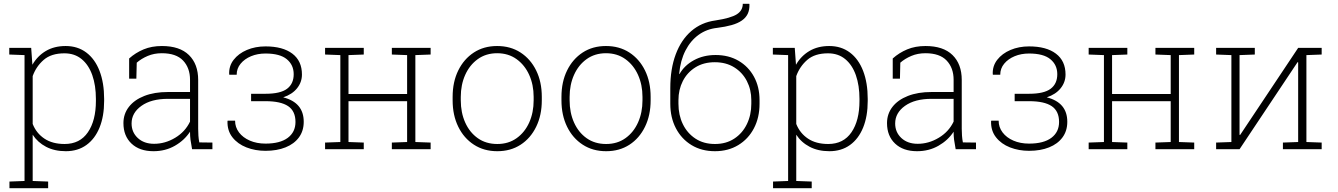

<svg xmlns="http://www.w3.org/2000/svg" viewBox="-20 -778 6978 1001"><path d="M29.3 203.1V168.5L107.9 165.5V-490.7L28.3 -493.7V-528.3H142.6L148.9 -440.4Q175.3 -486.3 219 -512.2Q262.7 -538.1 322.3 -538.1Q384.8 -538.1 429.9 -504.2Q475.1 -470.2 499 -408.2Q522.9 -346.2 522.9 -262.2V-252Q522.9 -171.9 499 -113Q475.1 -54.2 430.4 -22Q385.7 10.3 323.2 10.3Q264.2 10.3 220.2 -12.7Q176.3 -35.6 150.4 -75.7V165.5L231 168.5V203.1ZM316.9 -27.3Q396.5 -27.3 438.2 -88.4Q480 -149.4 480 -252V-262.2Q480 -332.5 461.2 -386Q442.4 -439.5 405.8 -469.7Q369.1 -500 315.9 -500Q247.1 -500 207.8 -465.8Q168.5 -431.6 150.4 -381.3V-131.8Q169.4 -83.5 211.4 -55.4Q253.4 -27.3 316.9 -27.3Z M780.3 10.3Q707.5 10.3 665.5 -29.5Q623.5 -69.3 623.5 -136.2Q623.5 -184.1 651.9 -220.7Q680.2 -257.3 732.4 -277.8Q784.7 -298.3 855.5 -298.3H970.7V-362.3Q970.7 -423.8 934.6 -462.2Q898.4 -500.5 823.7 -500.5Q783.2 -500.5 750 -486.3Q716.8 -472.2 692.9 -451.2L690.9 -367.7H653.3V-473.1Q686.5 -502.9 728.5 -520.5Q770.5 -538.1 824.2 -538.1Q917 -538.1 965.1 -491Q1013.2 -443.8 1013.2 -361.3V-106.4Q1013.2 -88.4 1014.4 -70.8Q1015.6 -53.2 1019 -35.6L1087.4 -34.7V0H981.4Q975.6 -31.7 973.1 -49.8Q970.7 -67.9 970.7 -91.3Q941.4 -46.4 891.8 -18.1Q842.3 10.3 780.3 10.3ZM783.2 -28.3Q840.8 -28.3 893.1 -59.6Q945.3 -90.8 970.7 -144V-262.7H855.5Q768.6 -262.7 717.3 -226.1Q666 -189.5 666 -134.3Q666 -88.4 698.5 -58.3Q731 -28.3 783.2 -28.3Z M1364.3 8.3Q1310.5 8.3 1264.9 -9.5Q1219.2 -27.3 1191.9 -62Q1164.6 -96.7 1166 -146L1167 -148.9H1205.6Q1205.6 -114.7 1226.1 -87.6Q1246.6 -60.5 1282.5 -44.9Q1318.4 -29.3 1364.3 -29.3Q1439.9 -29.3 1480.2 -59.3Q1520.5 -89.4 1520.5 -142.1Q1520.5 -198.7 1482.2 -224.6Q1443.8 -250.5 1364.3 -250.5H1289.1V-289.1H1364.3Q1441.9 -289.1 1476.6 -315.2Q1511.2 -341.3 1511.2 -391.1Q1511.2 -439.5 1475.3 -469.2Q1439.5 -499 1364.3 -499Q1322.8 -499 1288.8 -484.9Q1254.9 -470.7 1234.4 -445.8Q1213.9 -420.9 1213.9 -388.2H1175.8L1174.8 -391.1Q1172.9 -433.6 1198.2 -466.3Q1223.6 -499 1267.3 -517.6Q1311 -536.1 1364.3 -536.1Q1454.1 -536.1 1504.2 -498.3Q1554.2 -460.4 1554.2 -389.6Q1554.2 -349.6 1528.8 -317.9Q1503.4 -286.1 1456.5 -270.5Q1563.5 -243.2 1563.5 -143.1Q1563.5 -95.7 1538.6 -61.8Q1513.7 -27.8 1468.8 -9.8Q1423.8 8.3 1364.3 8.3Z M1674.8 0V-34.7L1754.4 -37.6V-490.7L1674.8 -493.7V-528.3H1876.5V-493.7L1796.9 -490.7V-288.1H2102.5V-490.7L2022.9 -493.7V-528.3H2102.5H2145.5H2225.1V-493.7L2145.5 -490.7V-37.6L2225.1 -34.7V0H2022.9V-34.7L2102.5 -37.6V-250.5H1796.9V-37.6L1876.5 -34.7V0Z M2572.8 10.3Q2502.9 10.3 2450.7 -23.7Q2398.4 -57.6 2369.1 -117.4Q2339.8 -177.2 2339.8 -254.9V-272.9Q2339.8 -351.1 2369.1 -410.6Q2398.4 -470.2 2450.4 -504.2Q2502.4 -538.1 2571.8 -538.1Q2641.6 -538.1 2693.8 -504.2Q2746.1 -470.2 2775.4 -410.6Q2804.7 -351.1 2804.7 -272.9V-254.9Q2804.7 -177.2 2775.4 -117.2Q2746.1 -57.1 2694.1 -23.4Q2642.1 10.3 2572.8 10.3ZM2572.8 -27.3Q2631.3 -27.3 2673.8 -57.9Q2716.3 -88.4 2739.3 -139.9Q2762.2 -191.4 2762.2 -254.9V-272.9Q2762.2 -335.9 2739 -387.5Q2715.8 -439 2673.1 -469.7Q2630.4 -500.5 2571.8 -500.5Q2513.7 -500.5 2470.9 -469.7Q2428.2 -439 2405.3 -387.5Q2382.3 -335.9 2382.3 -272.9V-254.9Q2382.3 -190.9 2405.3 -139.4Q2428.2 -87.9 2470.9 -57.6Q2513.7 -27.3 2572.8 -27.3Z M3140.1 10.3Q3070.3 10.3 3018.1 -23.7Q2965.8 -57.6 2936.5 -117.4Q2907.2 -177.2 2907.2 -254.9V-272.9Q2907.2 -351.1 2936.5 -410.6Q2965.8 -470.2 3017.8 -504.2Q3069.8 -538.1 3139.2 -538.1Q3209 -538.1 3261.2 -504.2Q3313.5 -470.2 3342.8 -410.6Q3372.1 -351.1 3372.1 -272.9V-254.9Q3372.1 -177.2 3342.8 -117.2Q3313.5 -57.1 3261.5 -23.4Q3209.5 10.3 3140.1 10.3ZM3140.1 -27.3Q3198.7 -27.3 3241.2 -57.9Q3283.7 -88.4 3306.6 -139.9Q3329.6 -191.4 3329.6 -254.9V-272.9Q3329.6 -335.9 3306.4 -387.5Q3283.2 -439 3240.5 -469.7Q3197.8 -500.5 3139.2 -500.5Q3081.1 -500.5 3038.3 -469.7Q2995.6 -439 2972.7 -387.5Q2949.7 -335.9 2949.7 -272.9V-254.9Q2949.7 -190.9 2972.7 -139.4Q2995.6 -87.9 3038.3 -57.6Q3081.1 -27.3 3140.1 -27.3Z M3707.5 10.3Q3637.7 10.3 3585.4 -21.5Q3533.2 -53.2 3503.9 -109.1Q3474.6 -165 3474.6 -237.3V-317.9Q3474.6 -418.9 3502.9 -494.6Q3531.2 -570.3 3584 -616Q3636.7 -661.6 3710 -671.4Q3790 -683.6 3821.3 -703.4Q3852.5 -723.1 3852.5 -758.3H3886.2L3887.2 -755.4Q3888.2 -726.6 3878.2 -705.8Q3868.2 -685.1 3847.2 -670.7Q3826.2 -656.2 3794.2 -647.2Q3762.2 -638.2 3719.7 -632.8Q3664.6 -627 3622.3 -596.4Q3580.1 -565.9 3553.7 -514.4Q3527.3 -462.9 3521 -394L3522.5 -391.6Q3547.9 -437 3597.7 -464.1Q3647.5 -491.2 3710.9 -491.2Q3779.3 -491.2 3830.8 -460.9Q3882.3 -430.7 3911.1 -377.7Q3939.9 -324.7 3939.9 -255.9V-237.3Q3939.9 -165 3910.6 -109.1Q3881.3 -53.2 3828.9 -21.5Q3776.4 10.3 3707.5 10.3ZM3707.5 -27.3Q3765.6 -27.3 3808.3 -55.4Q3851.1 -83.5 3874 -131.1Q3897 -178.7 3897 -237.3V-255.9Q3897 -310.5 3873.8 -355.5Q3850.6 -400.4 3807.9 -427Q3765.1 -453.6 3706.5 -453.6Q3648.4 -453.6 3605.7 -427Q3563 -400.4 3540 -355.5Q3517.1 -310.5 3517.1 -255.9V-237.3Q3517.1 -178.2 3540 -130.9Q3563 -83.5 3605.7 -55.4Q3648.4 -27.3 3707.5 -27.3Z M4010.3 203.1V168.5L4088.9 165.5V-490.7L4009.3 -493.7V-528.3H4123.5L4129.9 -440.4Q4156.2 -486.3 4200 -512.2Q4243.7 -538.1 4303.2 -538.1Q4365.7 -538.1 4410.9 -504.2Q4456.1 -470.2 4480 -408.2Q4503.9 -346.2 4503.9 -262.2V-252Q4503.9 -171.9 4480 -113Q4456.1 -54.2 4411.4 -22Q4366.7 10.3 4304.2 10.3Q4245.1 10.3 4201.2 -12.7Q4157.2 -35.6 4131.3 -75.7V165.5L4211.9 168.5V203.1ZM4297.9 -27.3Q4377.4 -27.3 4419.2 -88.4Q4460.9 -149.4 4460.9 -252V-262.2Q4460.9 -332.5 4442.1 -386Q4423.3 -439.5 4386.7 -469.7Q4350.1 -500 4296.9 -500Q4228 -500 4188.7 -465.8Q4149.4 -431.6 4131.3 -381.3V-131.8Q4150.4 -83.5 4192.4 -55.4Q4234.4 -27.3 4297.9 -27.3Z M4761.2 10.3Q4688.5 10.3 4646.5 -29.5Q4604.5 -69.3 4604.5 -136.2Q4604.5 -184.1 4632.8 -220.7Q4661.1 -257.3 4713.4 -277.8Q4765.6 -298.3 4836.4 -298.3H4951.7V-362.3Q4951.7 -423.8 4915.5 -462.2Q4879.4 -500.5 4804.7 -500.5Q4764.2 -500.5 4731 -486.3Q4697.8 -472.2 4673.8 -451.2L4671.9 -367.7H4634.3V-473.1Q4667.5 -502.9 4709.5 -520.5Q4751.5 -538.1 4805.2 -538.1Q4897.9 -538.1 4946 -491Q4994.1 -443.8 4994.1 -361.3V-106.4Q4994.1 -88.4 4995.4 -70.8Q4996.6 -53.2 5000 -35.6L5068.4 -34.7V0H4962.4Q4956.5 -31.7 4954.1 -49.8Q4951.7 -67.9 4951.7 -91.3Q4922.4 -46.4 4872.8 -18.1Q4823.2 10.3 4761.2 10.3ZM4764.2 -28.3Q4821.8 -28.3 4874 -59.6Q4926.3 -90.8 4951.7 -144V-262.7H4836.4Q4749.5 -262.7 4698.2 -226.1Q4647 -189.5 4647 -134.3Q4647 -88.4 4679.4 -58.3Q4711.9 -28.3 4764.2 -28.3Z M5345.2 8.3Q5291.5 8.3 5245.8 -9.5Q5200.2 -27.3 5172.9 -62Q5145.5 -96.7 5147 -146L5147.9 -148.9H5186.5Q5186.5 -114.7 5207 -87.6Q5227.5 -60.5 5263.4 -44.9Q5299.3 -29.3 5345.2 -29.3Q5420.9 -29.3 5461.2 -59.3Q5501.5 -89.4 5501.5 -142.1Q5501.5 -198.7 5463.1 -224.6Q5424.8 -250.5 5345.2 -250.5H5270V-289.1H5345.2Q5422.9 -289.1 5457.5 -315.2Q5492.2 -341.3 5492.2 -391.1Q5492.2 -439.5 5456.3 -469.2Q5420.4 -499 5345.2 -499Q5303.7 -499 5269.8 -484.9Q5235.8 -470.7 5215.3 -445.8Q5194.8 -420.9 5194.8 -388.2H5156.7L5155.8 -391.1Q5153.8 -433.6 5179.2 -466.3Q5204.6 -499 5248.3 -517.6Q5292 -536.1 5345.2 -536.1Q5435.1 -536.1 5485.1 -498.3Q5535.2 -460.4 5535.2 -389.6Q5535.2 -349.6 5509.8 -317.9Q5484.4 -286.1 5437.5 -270.5Q5544.4 -243.2 5544.4 -143.1Q5544.4 -95.7 5519.5 -61.8Q5494.6 -27.8 5449.7 -9.8Q5404.8 8.3 5345.2 8.3Z M5655.8 0V-34.7L5735.4 -37.6V-490.7L5655.8 -493.7V-528.3H5857.4V-493.7L5777.8 -490.7V-288.1H6083.5V-490.7L6003.9 -493.7V-528.3H6083.5H6126.5H6206.1V-493.7L6126.5 -490.7V-37.6L6206.1 -34.7V0H6003.9V-34.7L6083.5 -37.6V-250.5H5777.8V-37.6L5857.4 -34.7V0Z M6320.3 0V-34.7L6399.9 -37.6V-490.7L6320.3 -493.7V-528.3H6442.4H6522V-493.7L6442.4 -490.7V-75.2L6445.3 -74.2L6748 -528.3H6791H6870.6V-493.7L6791 -490.7V-37.6L6870.6 -34.7V0H6668.5V-34.7L6748 -37.6V-453.1L6745.1 -454.1L6442.4 0Z"/></svg>

Font: Roboto Slab ExtraLight
Style: Regular
Weight: 250
Designer: Google
Version: Version 2.000; ttfautohint (v1.8.1.43-b0c9)